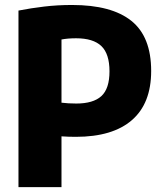

<svg xmlns="http://www.w3.org/2000/svg" viewBox="-20 -770 672 790"><path d="M56 0V-726.5Q107 -736.5 161.8 -743Q216.5 -749.5 276.5 -749.5Q439 -749.5 520.5 -684.2Q602 -619 602 -478Q602 -344.5 522.8 -275.8Q443.5 -207 292 -207Q261.5 -207 233 -209V0ZM294 -344Q363.5 -344 397 -374.5Q430.5 -405 430.5 -476.5Q430.5 -548.5 397 -580.5Q363.5 -612.5 293 -612.5Q259 -612.5 233 -607.5V-347.5Q260.5 -344 294 -344Z"/></svg>

Font: Encode Sans Semi Condensed ExtraBold
Style: Regular
Weight: 800
Width: 4
Designer: Multiple Designers
Foundry: Impallari Type
Version: Version 3.000; ttfautohint (v1.8.3) -l 8 -r 50 -G 200 -x 14 